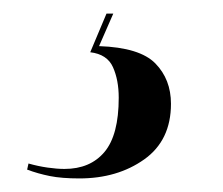

<svg xmlns="http://www.w3.org/2000/svg" viewBox="-20 -27 328 283"><path d="M97 236Q71 236 53.5 232.5Q36 229 20 223L22 214Q36 218 50 220Q64 222 75 222Q113 222 134 197Q155 172 155 117Q155 91 146.5 72Q138 53 113 50L137 -7H147L126 41Q186 43 209 66.5Q232 90 232 126Q232 180 192.5 208Q153 236 97 236Z"/></svg>

Font: Noto Serif Display Condensed SemiBold
Style: Italic
Weight: 600
Width: 3
Italic angle: -12°
Designer: Monotype Design Team
Foundry: Monotype Imaging Inc.
Version: Version 2.009